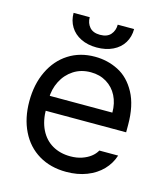

<svg xmlns="http://www.w3.org/2000/svg" viewBox="-108 -791 769 886"><g transform="rotate(15 276.5 -348.0)"><path d="M42 -260.7Q42 -341.8 72.3 -404.8Q102.5 -467.8 156.7 -502.4Q210.9 -537.1 282.2 -537.1Q342.8 -537.1 394.5 -510.7Q446.3 -484.4 478.5 -424.8Q510.7 -365.2 510.7 -272.5V-237.3H100.6V-308.6H425.8Q425.8 -353.5 408.2 -388.2Q390.6 -422.9 357.9 -442.9Q325.2 -462.9 282.2 -462.9Q235.4 -462.9 200.2 -439.9Q165 -417 145.5 -378.4Q126 -339.8 126 -295.9V-248Q126 -189.5 146.5 -147.9Q167 -106.4 204.1 -85Q241.2 -63.5 290 -63.5Q320.3 -63.5 344.7 -71.8Q369.1 -80.1 386.2 -93.3Q403.3 -106.4 413.1 -124H502.9Q490.2 -84 460.9 -53.7Q431.6 -23.4 387.7 -6.3Q343.8 10.7 290 10.7Q214.8 10.7 158.7 -22.9Q102.5 -56.6 72.3 -118.2Q42 -179.7 42 -260.7ZM277.3 -580.1Q234.4 -580.1 201.7 -596.2Q168.9 -612.3 151.4 -641.1Q133.8 -669.9 133.8 -707H210.9Q210.9 -678.7 227.5 -659.7Q244.1 -640.6 277.3 -640.6Q311.5 -640.6 328.1 -659.7Q344.7 -678.7 344.7 -707H422.9Q422.9 -669.9 405.3 -641.1Q387.7 -612.3 354.5 -596.2Q321.3 -580.1 277.3 -580.1Z"/></g></svg>

Font: Pretendard JP Variable
Style: Regular
Weight: 400
Designer: Base glyphs from Inter by Rasmus Andersson; Hangul glyphs from Noto Sans CJK(Source Han Sans) by Jang Soo-young and Kang
Foundry: Kil Hyung-jin
Version: Version 1.307;Glyphs 3.2 (3192)